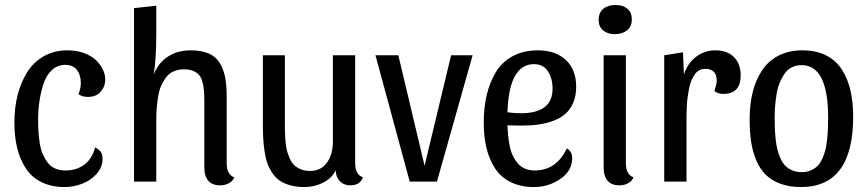

<svg xmlns="http://www.w3.org/2000/svg" viewBox="-20 -733 3501 775"><path d="M243.2 -471.2Q211.4 -471.2 188.5 -449.2Q165.5 -427.2 154.5 -391.6Q143.6 -356 138.7 -321Q133.8 -286.1 133.8 -250Q133.8 -223.1 135.3 -200.9Q136.7 -178.7 140.6 -154.1Q144.5 -129.4 152.6 -110.8Q160.6 -92.3 172.4 -76.7Q184.1 -61 202.4 -53Q220.7 -44.9 244.1 -44.9Q290 -44.9 321.5 -69.3Q353 -93.8 363.8 -138.2Q380.4 -129.4 387.2 -119.4Q394 -109.4 394 -91.8Q394 -58.6 370.4 -31.7Q346.7 -4.9 312 8.5Q277.3 22 241.2 22Q187.5 22 147.5 2.2Q107.4 -17.6 84 -53.7Q60.5 -89.8 49.3 -135.7Q38.1 -181.6 38.1 -238.8Q38.1 -297.4 51 -348.9Q64 -400.4 89.6 -441.4Q115.2 -482.4 157 -506.1Q198.7 -529.8 252 -529.8Q289.6 -529.8 319.8 -518.6Q350.1 -507.3 367.9 -489.7Q385.7 -472.2 395.3 -452.1Q404.8 -432.1 404.8 -412.1Q404.8 -383.3 386.2 -362.5Q367.7 -341.8 335 -341.8Q311 -341.8 296.9 -353Q306.2 -377 306.2 -397Q306.2 -430.7 290.3 -450.9Q274.4 -471.2 243.2 -471.2Z M610.8 -599.1Q610.8 -488.8 600.1 -432.1Q620.1 -480.5 658.7 -505.1Q697.3 -529.8 750 -529.8Q793 -529.8 822 -517.3Q851.1 -504.9 866.7 -479.2Q882.3 -453.6 888.7 -421.1Q895 -388.7 895 -341.8V-74.2Q895 -28.3 925.8 -17.1Q919.4 -1.5 903.6 6.8Q887.7 15.1 868.7 15.1Q804.7 15.1 804.7 -59.1V-325.2Q804.7 -350.6 803.2 -367.7Q801.8 -384.8 797.1 -402.3Q792.5 -419.9 783.7 -430.2Q774.9 -440.4 759.5 -446.8Q744.1 -453.1 722.7 -453.1Q699.2 -453.1 680.7 -444.8Q662.1 -436.5 650.4 -420.9Q638.7 -405.3 630.4 -386.5Q622.1 -367.7 618.2 -342.8Q614.3 -317.9 612.5 -295.4Q610.8 -272.9 610.8 -246.1V0H521V-700.2L610.8 -710Z M1413.6 -74.2Q1413.6 -28.8 1444.8 -17.1Q1433.6 15.1 1393.6 15.1Q1368.2 15.1 1351.8 -1.7Q1335.4 -18.6 1335 -45.9Q1319.8 -13.7 1284.4 4.2Q1249 22 1210 22Q1178.2 22 1153.3 15.4Q1128.4 8.8 1110.8 -2.7Q1093.3 -14.2 1080.6 -32.7Q1067.9 -51.3 1060.3 -71.3Q1052.7 -91.3 1048.3 -119.4Q1043.9 -147.5 1042.5 -174.1Q1041 -200.7 1041 -235.8V-509.8H1129.9V-241.2Q1129.9 -216.8 1130.1 -202.4Q1130.4 -188 1132.3 -164.3Q1134.3 -140.6 1137.9 -126.2Q1141.6 -111.8 1149.2 -94.2Q1156.7 -76.7 1167.2 -66.7Q1177.7 -56.6 1193.8 -49.8Q1210 -43 1231 -43Q1275.9 -43 1299.8 -76.7Q1323.7 -110.4 1323.7 -162.1V-509.8H1413.6Z M1743.7 0H1633.8L1495.6 -509.8H1587.9L1693.8 -64L1800.8 -509.8H1887.7Z M2267.6 -133.8Q2289.6 -123 2289.6 -94.2Q2289.6 -43.5 2241.7 -10.7Q2193.8 22 2135.7 22Q2082 22 2042 2.4Q2002 -17.1 1978.5 -53Q1955.1 -88.9 1943.8 -134.8Q1932.6 -180.7 1932.6 -237.8Q1932.6 -299.3 1944.8 -350.6Q1957 -401.9 1982.2 -442.9Q2007.3 -483.9 2050.5 -506.8Q2093.8 -529.8 2151.4 -529.8Q2222.7 -529.8 2264.2 -490.7Q2305.7 -451.7 2305.7 -382.8Q2305.7 -346.7 2294.2 -319.3Q2282.7 -292 2263.2 -274.4Q2243.7 -256.8 2214.8 -245.8Q2186 -234.9 2154.5 -230.5Q2123 -226.1 2084.5 -226.1Q2075.2 -226.1 2054.7 -226.6Q2034.2 -227.1 2028.3 -227.1Q2029.3 -202.6 2031.5 -181.9Q2033.7 -161.1 2038.3 -139.6Q2043 -118.2 2051.3 -101.8Q2059.6 -85.4 2071 -72.3Q2082.5 -59.1 2099.9 -52Q2117.2 -44.9 2138.7 -44.9Q2182.6 -44.9 2215.6 -68.1Q2248.5 -91.3 2267.6 -133.8ZM2135.7 -474.1Q2034.7 -474.1 2028.3 -279.8Q2053.7 -275.9 2082.5 -275.9Q2210.4 -275.9 2210.4 -375Q2210.4 -417 2191.4 -445.6Q2172.4 -474.1 2135.7 -474.1Z M2464.4 -712.9Q2494.1 -712.9 2512.2 -698Q2530.3 -683.1 2530.3 -654.8Q2530.3 -626 2511 -610.6Q2491.7 -595.2 2461.4 -595.2Q2432.6 -595.2 2414.6 -610.1Q2396.5 -625 2396.5 -652.8Q2396.5 -682.1 2415.3 -697.5Q2434.1 -712.9 2464.4 -712.9ZM2506.3 -74.2Q2506.3 -28.3 2537.1 -17.1Q2530.8 -1.5 2515.1 6.8Q2499.5 15.1 2480.5 15.1Q2416.5 15.1 2416.5 -59.1V-509.8H2506.3Z M2826.2 -455.1Q2813 -455.1 2802 -449Q2791 -442.9 2783.4 -431.4Q2775.9 -419.9 2770.3 -406.5Q2764.6 -393.1 2761.2 -374.8Q2757.8 -356.4 2755.6 -341.1Q2753.4 -325.7 2752.4 -305.4Q2751.5 -285.2 2751.2 -272.9Q2751 -260.7 2751 -244.1V0H2661.1V-509.8L2736.8 -522L2740.7 -432.1Q2754.4 -476.1 2788.6 -502.9Q2822.8 -529.8 2868.2 -529.8Q2915.5 -529.8 2942.6 -502.7Q2969.7 -475.6 2969.7 -428.2Q2969.7 -354 2899.9 -354Q2877.9 -354 2863.8 -365.2Q2873 -394 2873 -407.2Q2873 -455.1 2826.2 -455.1Z M3218.8 -529.8Q3273.9 -529.8 3314.2 -509.5Q3354.5 -489.3 3378.2 -452.1Q3401.9 -415 3412.8 -367.9Q3423.8 -320.8 3423.8 -262.2Q3423.8 22 3212.9 22Q3165.5 22 3129.6 8.5Q3093.8 -4.9 3070.3 -28.3Q3046.9 -51.8 3032.2 -86.9Q3017.6 -122.1 3011.7 -162.1Q3005.9 -202.1 3005.9 -252Q3005.9 -310.5 3017.8 -359.4Q3029.8 -408.2 3054.7 -447Q3079.6 -485.8 3121.3 -507.8Q3163.1 -529.8 3218.8 -529.8ZM3322.8 -256.8Q3322.8 -470.2 3215.8 -470.2Q3192.9 -470.2 3175 -460.7Q3157.2 -451.2 3145.8 -434.1Q3134.3 -417 3126.2 -396.7Q3118.2 -376.5 3114.3 -351.1Q3110.4 -325.7 3108.6 -303.5Q3106.9 -281.2 3106.9 -256.8Q3106.9 -232.9 3107.7 -214.6Q3108.4 -196.3 3110.8 -172.1Q3113.3 -147.9 3117.7 -130.4Q3122.1 -112.8 3130.1 -94.5Q3138.2 -76.2 3149.4 -64.5Q3160.6 -52.7 3177.7 -45.4Q3194.8 -38.1 3215.8 -38.1Q3236.8 -38.1 3253.4 -45.4Q3270 -52.7 3281 -64.5Q3292 -76.2 3300 -94.5Q3308.1 -112.8 3312.3 -130.4Q3316.4 -147.9 3318.8 -172.1Q3321.3 -196.3 3322 -214.6Q3322.8 -232.9 3322.8 -256.8Z"/></svg>

Font: Sansita Light
Style: Regular
Weight: 300
Designer: Pablo Cosgaya
Foundry: Omnibus-Type
Version: Version 1.006;hotconv 1.0.109;makeotfexe 2.5.65596